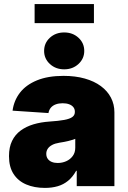

<svg xmlns="http://www.w3.org/2000/svg" viewBox="-20 -919 632 948"><path d="M201.7 8.8Q149.4 8.8 109.4 -8.3Q69.3 -25.4 46.9 -60.1Q24.4 -94.7 24.4 -147.9Q24.4 -192.4 39.6 -223.4Q54.7 -254.4 82 -274.4Q109.4 -294.4 145.5 -305.2Q181.6 -315.9 224.1 -318.8Q269.5 -321.8 297.1 -326.9Q324.7 -332 337.2 -341.3Q349.6 -350.6 349.6 -365.7V-367.7Q349.6 -380.9 342 -390.1Q334.5 -399.4 321 -404.3Q307.6 -409.2 289.1 -409.2Q270.5 -409.2 255.6 -403.8Q240.7 -398.4 231.4 -387.7Q222.2 -377 219.2 -360.8L42 -372.6Q48.8 -422.9 78.6 -461.4Q108.4 -500 162.4 -522.2Q216.3 -544.4 293.5 -544.4Q352.1 -544.4 398.7 -531.2Q445.3 -518.1 478 -493.9Q510.7 -469.7 527.8 -436.8Q544.9 -403.8 544.9 -364.3V0H358.9V-75.7H356Q338.9 -44.9 316.2 -26.4Q293.5 -7.8 264.9 0.5Q236.3 8.8 201.7 8.8ZM265.1 -114.3Q287.1 -114.3 306.9 -123Q326.7 -131.8 339.1 -148.7Q351.6 -165.5 351.6 -189.9V-233.4Q343.8 -230.5 335.2 -227.8Q326.7 -225.1 316.9 -222.7Q307.1 -220.2 296.4 -218.3Q285.6 -216.3 273.4 -214.4Q251.5 -210.9 237.1 -203.1Q222.7 -195.3 215.6 -184.3Q208.5 -173.3 208.5 -159.7Q208.5 -145 215.8 -134.8Q223.1 -124.5 235.8 -119.4Q248.5 -114.3 265.1 -114.3ZM296.9 -576.7Q254.9 -576.7 226.3 -603Q197.8 -629.4 197.8 -667.5Q197.8 -706.5 226.3 -732.7Q254.9 -758.8 296.9 -758.8Q338.9 -758.8 367.4 -732.7Q396 -706.5 396 -667.5Q396 -629.4 367.4 -603Q338.9 -576.7 296.9 -576.7ZM443.8 -898.9V-804.7H150.9V-898.9Z"/></svg>

Font: Inter 20pt Black
Style: Regular
Weight: 900
Version: Version 4.001;git-66647c0bb